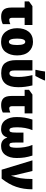

<svg xmlns="http://www.w3.org/2000/svg" viewBox="1290 -2110 830 3449"><g transform="rotate(90 1704.5 -385.0)"><path d="M428 -553H90L5 -492V-413H115V-180Q115 -74 156.5 -32.5Q198 9 277 9Q356 9 413 -21V-156Q392 -147 373.5 -141.5Q355 -136 337 -136Q299 -136 299 -189V-413H428Z M975 -278Q975 -415 906.5 -489Q838 -563 732 -563Q610 -563 548 -484.5Q486 -406 486 -278Q486 -154 550 -72Q614 10 730 10Q855 10 915 -73Q975 -156 975 -278ZM673 -277Q673 -424 731 -424Q788 -424 788 -278Q788 -130 731 -130Q673 -130 673 -277Z M1295 8Q1546 8 1546 -298Q1546 -364 1538.5 -421.5Q1531 -479 1514 -553H1329Q1362 -412 1362 -300Q1362 -209 1346.5 -174.5Q1331 -140 1299 -140Q1271 -140 1258 -162Q1245 -184 1245 -239V-553H1060V-253Q1060 -131 1112 -61.5Q1164 8 1295 8ZM1235 -606H1344Q1389 -686 1424 -767V-780H1264Q1261 -752 1251.5 -700Q1242 -648 1235 -622Z M2016 -553H1678L1593 -492V-413H1703V-180Q1703 -74 1744.5 -32.5Q1786 9 1865 9Q1944 9 2001 -21V-156Q1980 -147 1961.5 -141.5Q1943 -136 1925 -136Q1887 -136 1887 -189V-413H2016Z M2774 -553H2583Q2610 -490 2622 -417Q2634 -344 2634 -274Q2634 -213 2625 -176.5Q2616 -140 2585 -140Q2557 -140 2548.5 -162Q2540 -184 2540 -258V-392H2361V-258Q2361 -186 2351 -163Q2341 -140 2316 -140Q2290 -140 2278 -170Q2266 -200 2266 -277Q2266 -430 2317 -553H2127Q2103 -475 2092.5 -412Q2082 -349 2082 -269Q2082 -144 2137 -67Q2192 10 2299 10Q2415 10 2448 -99H2453Q2485 10 2601 10Q2708 10 2763 -67Q2818 -144 2818 -269Q2818 -348 2808 -412.5Q2798 -477 2774 -553Z M2860 -553 3028 0H3188Q3291 -130 3335.5 -261.5Q3380 -393 3380 -553H3195Q3195 -427 3181 -340Q3167 -253 3138 -174H3134Q3133 -191 3131 -208.5Q3129 -226 3126 -241L3051 -553Z"/></g></svg>

Font: Noto Sans Display SemiCondensed Black
Style: Regular
Weight: 900
Width: 4
Designer: Monotype Design Team
Foundry: Monotype Imaging Inc.
Version: Version 1.900